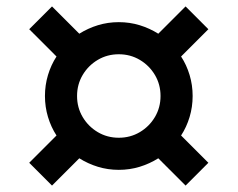

<svg xmlns="http://www.w3.org/2000/svg" viewBox="-20 -659 740 598"><path d="M350 -130Q316 -130 285 -139.5Q254 -149 227 -166L142 -81L71 -152L156 -237Q139 -263 129.5 -294.5Q120 -326 120 -360Q120 -394 129.5 -425.5Q139 -457 156 -483L71 -568L142 -639L227 -554Q254 -571 285 -580.5Q316 -590 350 -590Q384 -590 415 -580.5Q446 -571 473 -554L558 -639L629 -568L544 -483Q561 -457 570.5 -425.5Q580 -394 580 -360Q580 -326 570.5 -294.5Q561 -263 544 -237L629 -152L558 -81L473 -166Q446 -149 415 -139.5Q384 -130 350 -130ZM350 -230Q386 -230 415.5 -247.5Q445 -265 462.5 -294.5Q480 -324 480 -360Q480 -396 462.5 -425.5Q445 -455 415.5 -472.5Q386 -490 350 -490Q314 -490 284.5 -472.5Q255 -455 237.5 -425.5Q220 -396 220 -360Q220 -324 237.5 -294.5Q255 -265 284.5 -247.5Q314 -230 350 -230Z"/></svg>

Font: Murecho
Style: Bold
Weight: 700
Designer: Neil Summerour
Foundry: Positype
Version: Version 1.010; ttfautohint (v1.8.3)